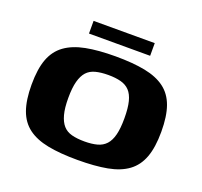

<svg xmlns="http://www.w3.org/2000/svg" viewBox="-106 -699 868 826"><g transform="rotate(20 328.0 -286.0)"><path d="M327 7Q247 7 191 -4Q135 -15 99.5 -41.5Q64 -68 47.5 -114Q31 -160 31 -230Q31 -302 48 -347.5Q65 -393 101.5 -419.5Q138 -446 194.5 -457Q251 -468 330 -468Q409 -468 465 -457Q521 -446 556.5 -419.5Q592 -393 608.5 -347Q625 -301 625 -230Q625 -159 608 -113Q591 -67 555 -40.5Q519 -14 462.5 -3.5Q406 7 327 7ZM328 -78Q361 -78 385.5 -84.5Q410 -91 425.5 -108Q441 -125 448.5 -154.5Q456 -184 456 -230Q456 -277 448.5 -306.5Q441 -336 425.5 -352.5Q410 -369 385.5 -375.5Q361 -382 328 -382Q294 -382 269.5 -375.5Q245 -369 230 -352.5Q215 -336 207 -306.5Q199 -277 199 -230Q199 -184 207 -154.5Q215 -125 230 -108Q245 -91 269.5 -84.5Q294 -78 328 -78ZM188 -521V-579H468V-521Z"/></g></svg>

Font: r_Genos
Style: Bold
Weight: 700
Designer: Robert E. Leuschke
Foundry: Robert E. Leuschke
Version: Version 2.000;June 29, 2024;FontCreator 14.0.0.2814 32-bit